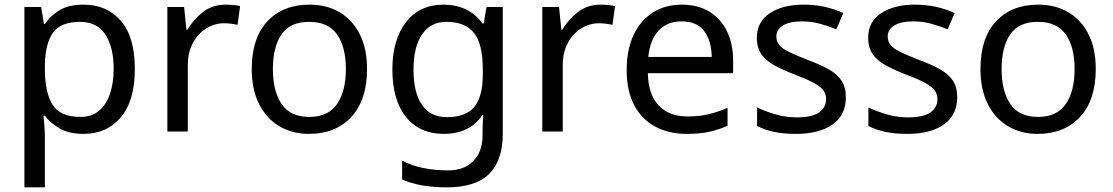

<svg xmlns="http://www.w3.org/2000/svg" viewBox="-20 -566 4788 826"><path d="M340 -546Q439 -546 499.5 -477Q560 -408 560 -269Q560 -132 499.5 -61Q439 10 339 10Q277 10 236.5 -13.5Q196 -37 173 -68H167Q169 -51 171 -25Q173 1 173 20V240H85V-536H157L169 -463H173Q197 -498 236 -522Q275 -546 340 -546ZM324 -472Q242 -472 208.5 -426Q175 -380 173 -286V-269Q173 -170 205.5 -116.5Q238 -63 326 -63Q375 -63 406.5 -90Q438 -117 453.5 -163.5Q469 -210 469 -270Q469 -362 433.5 -417Q398 -472 324 -472Z M950 -546Q965 -546 982.5 -544.5Q1000 -543 1013 -540L1002 -459Q989 -462 973.5 -464Q958 -466 944 -466Q903 -466 867 -443.5Q831 -421 809.5 -380.5Q788 -340 788 -286V0H700V-536H772L782 -438H786Q812 -482 853 -514Q894 -546 950 -546Z M1559 -269Q1559 -136 1491.5 -63Q1424 10 1309 10Q1238 10 1182.5 -22.5Q1127 -55 1095 -117.5Q1063 -180 1063 -269Q1063 -402 1130 -474Q1197 -546 1312 -546Q1385 -546 1440.5 -513.5Q1496 -481 1527.5 -419.5Q1559 -358 1559 -269ZM1154 -269Q1154 -174 1191.5 -118.5Q1229 -63 1311 -63Q1392 -63 1430 -118.5Q1468 -174 1468 -269Q1468 -364 1430 -418Q1392 -472 1310 -472Q1228 -472 1191 -418Q1154 -364 1154 -269Z M1888 -546Q1941 -546 1983.5 -526Q2026 -506 2056 -465H2061L2073 -536H2143V9Q2143 124 2084.5 182Q2026 240 1903 240Q1785 240 1710 206V125Q1789 167 1908 167Q1977 167 2016.5 126.5Q2056 86 2056 16V-5Q2056 -17 2057 -39.5Q2058 -62 2059 -71H2055Q2001 10 1889 10Q1785 10 1726.5 -63Q1668 -136 1668 -267Q1668 -395 1726.5 -470.5Q1785 -546 1888 -546ZM1900 -472Q1833 -472 1796 -418.5Q1759 -365 1759 -266Q1759 -167 1795.5 -114.5Q1832 -62 1902 -62Q1983 -62 2020 -105.5Q2057 -149 2057 -246V-267Q2057 -377 2019 -424.5Q1981 -472 1900 -472Z M2563 -546Q2578 -546 2595.5 -544.5Q2613 -543 2626 -540L2615 -459Q2602 -462 2586.5 -464Q2571 -466 2557 -466Q2516 -466 2480 -443.5Q2444 -421 2422.5 -380.5Q2401 -340 2401 -286V0H2313V-536H2385L2395 -438H2399Q2425 -482 2466 -514Q2507 -546 2563 -546Z M2913 -546Q2982 -546 3031.5 -516Q3081 -486 3107.5 -431.5Q3134 -377 3134 -304V-251H2767Q2769 -160 2813.5 -112.5Q2858 -65 2938 -65Q2989 -65 3028.5 -74.5Q3068 -84 3110 -102V-25Q3069 -7 3029 1.5Q2989 10 2934 10Q2858 10 2799.5 -21Q2741 -52 2708.5 -113.5Q2676 -175 2676 -264Q2676 -352 2705.5 -415Q2735 -478 2788.5 -512Q2842 -546 2913 -546ZM2912 -474Q2849 -474 2812.5 -433.5Q2776 -393 2769 -321H3042Q3041 -389 3010 -431.5Q2979 -474 2912 -474Z M3619 -148Q3619 -70 3561 -30Q3503 10 3405 10Q3349 10 3308.5 1Q3268 -8 3237 -24V-104Q3269 -88 3314.5 -74.5Q3360 -61 3407 -61Q3474 -61 3504 -82.5Q3534 -104 3534 -140Q3534 -160 3523 -176Q3512 -192 3483.5 -208Q3455 -224 3402 -244Q3350 -264 3313 -284Q3276 -304 3256 -332Q3236 -360 3236 -404Q3236 -472 3291.5 -509Q3347 -546 3437 -546Q3486 -546 3528.5 -536.5Q3571 -527 3608 -510L3578 -440Q3544 -454 3507 -464Q3470 -474 3431 -474Q3377 -474 3348.5 -456.5Q3320 -439 3320 -409Q3320 -387 3333 -371.5Q3346 -356 3376.5 -341.5Q3407 -327 3458 -307Q3509 -288 3545 -268Q3581 -248 3600 -219.5Q3619 -191 3619 -148Z M4098 -148Q4098 -70 4040 -30Q3982 10 3884 10Q3828 10 3787.5 1Q3747 -8 3716 -24V-104Q3748 -88 3793.5 -74.5Q3839 -61 3886 -61Q3953 -61 3983 -82.5Q4013 -104 4013 -140Q4013 -160 4002 -176Q3991 -192 3962.5 -208Q3934 -224 3881 -244Q3829 -264 3792 -284Q3755 -304 3735 -332Q3715 -360 3715 -404Q3715 -472 3770.5 -509Q3826 -546 3916 -546Q3965 -546 4007.5 -536.5Q4050 -527 4087 -510L4057 -440Q4023 -454 3986 -464Q3949 -474 3910 -474Q3856 -474 3827.5 -456.5Q3799 -439 3799 -409Q3799 -387 3812 -371.5Q3825 -356 3855.5 -341.5Q3886 -327 3937 -307Q3988 -288 4024 -268Q4060 -248 4079 -219.5Q4098 -191 4098 -148Z M4694 -269Q4694 -136 4626.5 -63Q4559 10 4444 10Q4373 10 4317.5 -22.5Q4262 -55 4230 -117.5Q4198 -180 4198 -269Q4198 -402 4265 -474Q4332 -546 4447 -546Q4520 -546 4575.5 -513.5Q4631 -481 4662.5 -419.5Q4694 -358 4694 -269ZM4289 -269Q4289 -174 4326.5 -118.5Q4364 -63 4446 -63Q4527 -63 4565 -118.5Q4603 -174 4603 -269Q4603 -364 4565 -418Q4527 -472 4445 -472Q4363 -472 4326 -418Q4289 -364 4289 -269Z"/></svg>

Font: Noto IKEA Simplified Chinese
Style: Regular
Weight: 400
Designer: Monotype Design Team
Foundry: Monotype Imaging Inc.
Version: Version 1.100